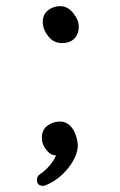

<svg xmlns="http://www.w3.org/2000/svg" viewBox="-20 -498 390 624"><path d="M120 106Q100 106 100 86Q100 75 109 69Q127 57 143 38Q158 19 162 7Q150 7 140 -1Q116 -23 116 -50Q116 -76 134 -89.5Q152 -103 175 -103Q198 -103 213.5 -83Q229 -63 233 -28Q233 8 203 46.5Q173 85 131 103Q125 106 120 106ZM176 -478Q200 -478 218 -455.5Q236 -433 236 -411Q236 -388 222 -373Q208 -358 181 -358Q154 -358 136.5 -380.5Q119 -403 119 -427Q119 -451 136 -464.5Q153 -478 176 -478Z"/></svg>

Font: linja waso lili
Style: Bold
Weight: 400
Designer: Fontworks Inc.
Version: Version 1.000;August 6, 2022;FontCreator 14.0.0.2814 64-bit